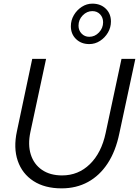

<svg xmlns="http://www.w3.org/2000/svg" viewBox="-20 -1023 763 1054"><path d="M318 11Q226 11 164 -29Q102 -69 77.5 -140Q53 -211 73 -303L157 -700H233L147 -299Q132 -229 149 -175Q166 -121 210.5 -90.5Q255 -60 321 -60Q410 -60 473.5 -122Q537 -184 560 -293L647 -700H723L635 -290Q615 -193 571 -126Q527 -59 463 -24Q399 11 318 11ZM470 -781Q426 -781 397.5 -808.5Q369 -836 369 -879Q369 -912 385.5 -940Q402 -968 429 -985.5Q456 -1003 487 -1003Q532 -1003 560.5 -975.5Q589 -948 589 -905Q589 -872 572.5 -844Q556 -816 529 -798.5Q502 -781 470 -781ZM470 -821Q501 -821 523.5 -845Q546 -869 546 -901Q546 -927 529.5 -944.5Q513 -962 487 -962Q457 -962 434 -938.5Q411 -915 411 -882Q411 -856 428 -838.5Q445 -821 470 -821Z"/></svg>

Font: Red Hat Display VF
Style: Italic
Weight: 300
Italic angle: -12°
Designer: Pentagram, MCKL
Foundry: Pentagram, MCKL
Version: Version 1.010